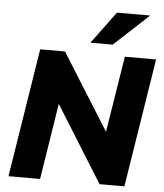

<svg xmlns="http://www.w3.org/2000/svg" viewBox="-61 -995 894 1048"><g transform="rotate(5 386.0 -470.5)"><path d="M25 0 137 -705H273L534 -288L601 -705H772L660 0H524L264 -417L198 0ZM407 -765 537 -941H719L529 -765Z"/></g></svg>

Font: Mulish Black
Style: Italic
Weight: 900
Italic angle: -9°
Designer: Vernon Adams
Foundry: Vernon Adams
Version: Version 3.603; ttfautohint (v1.8.3)